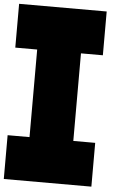

<svg xmlns="http://www.w3.org/2000/svg" viewBox="-64 -846 728 1092"><g transform="rotate(5 300.0 -300.0)"><path d="M0 -50V200H500V-50H375V-550H500V-800H0V-550H125V-50Z"/></g></svg>

Font: Kubos
Style: Regular
Weight: 400
Version: Version 001.000